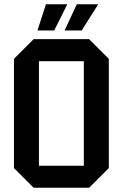

<svg xmlns="http://www.w3.org/2000/svg" viewBox="-20 -886 580 907"><path d="M46 -92V-608L139 -701H401L494 -608V-92L401 1H139ZM164 -597V-103H376V-597ZM157 -742 197 -866H298L236 -742ZM285 -742 343 -866H444L366 -742Z"/></svg>

Font: Tektur SemiCondensed Medium
Style: Regular
Weight: 500
Width: 4
Designer: Adam Jagosz
Foundry: Adam Jagosz
Version: Version 1.005;gftools[0.9.30]